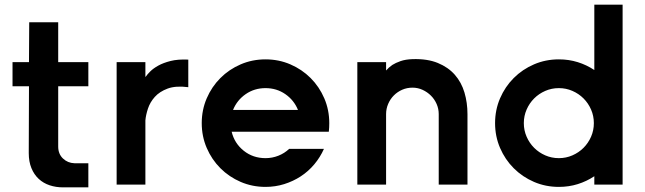

<svg xmlns="http://www.w3.org/2000/svg" viewBox="-20 -796 2780 828"><path d="M231 -700V-528H361V-424H231V-164Q231 -132 251.5 -112.5Q272 -93 301 -92H361V12H252Q221 12 194 3Q167 -6 147 -24.5Q127 -43 115.5 -71Q104 -99 104 -136L105 -424H34V-528H105L106 -700Z M792 -539V-420Q738 -427 703 -414Q668 -401 647.5 -378Q627 -355 618 -327.5Q609 -300 607 -277V0H483V-528H607V-464L609 -466Q615 -475 628 -488Q641 -501 662.5 -513Q684 -525 715.5 -533Q747 -541 792 -539Z M1125 -540Q1182 -540 1232 -518.5Q1282 -497 1319.5 -459.5Q1357 -422 1378.5 -372Q1400 -322 1400 -265Q1400 -255 1399.5 -246Q1399 -237 1398 -228H979Q991 -178 1031 -146Q1071 -114 1125 -114Q1154 -114 1180.5 -124.5Q1207 -135 1227 -154H1377Q1361 -118 1335.5 -87.5Q1310 -57 1277 -35.5Q1244 -14 1205.5 -2Q1167 10 1125 10Q1068 10 1018 -11.5Q968 -33 930.5 -70.5Q893 -108 871.5 -158Q850 -208 850 -265Q850 -322 871.5 -372Q893 -422 930.5 -459.5Q968 -497 1018 -518.5Q1068 -540 1125 -540ZM1125 -416Q1077 -416 1039.5 -390Q1002 -364 985 -322H1265Q1248 -364 1210.5 -390Q1173 -416 1125 -416Z M1645 0H1521V-528H1645V-492Q1656 -505 1672 -516Q1686 -525 1707.5 -532.5Q1729 -540 1759 -541Q1823 -543 1868 -524.5Q1913 -506 1941.5 -473.5Q1970 -441 1983 -397Q1996 -353 1996 -304V0H1872V-304Q1872 -327 1863 -347.5Q1854 -368 1838.5 -383.5Q1823 -399 1802.5 -408.5Q1782 -418 1759 -418Q1735 -418 1714.5 -409Q1694 -400 1678.5 -384.5Q1663 -369 1654 -348Q1645 -327 1645 -304Z M2665 -776V0H2543V-36Q2510 -14 2471.5 -2Q2433 10 2390 10Q2333 10 2283 -11.5Q2233 -33 2195.5 -70.5Q2158 -108 2136.5 -158Q2115 -208 2115 -265Q2115 -322 2136.5 -372Q2158 -422 2195.5 -459.5Q2233 -497 2283 -518.5Q2333 -540 2390 -540Q2433 -540 2471.5 -528Q2510 -516 2543 -494V-776ZM2390 -416Q2359 -416 2331.5 -404Q2304 -392 2283.5 -371.5Q2263 -351 2251 -323.5Q2239 -296 2239 -265Q2239 -234 2251 -206.5Q2263 -179 2283.5 -158.5Q2304 -138 2331.5 -126Q2359 -114 2390 -114Q2421 -114 2448.5 -126Q2476 -138 2496.5 -158.5Q2517 -179 2529 -206.5Q2541 -234 2541 -265Q2541 -296 2529 -323.5Q2517 -351 2496.5 -371.5Q2476 -392 2448.5 -404Q2421 -416 2390 -416Z"/></svg>

Font: Afrihost Sans Med
Style: Regular
Weight: 500
Designer: Afrihost SP Pty Ltd
Version: Version 1.000